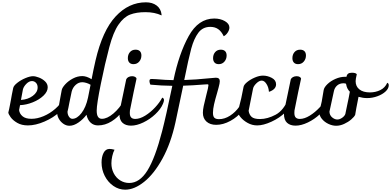

<svg xmlns="http://www.w3.org/2000/svg" viewBox="-20 -1078 3377 1658"><path d="M547 -206Q547 -161 494.5 -111.5Q442 -62 364.5 -28.5Q287 5 221 5Q167 5 129 -17Q91 -39 71.5 -66.5Q52 -94 52 -107Q59 -133 65.5 -169Q72 -205 75 -219Q78 -237 82.5 -261.5Q87 -286 94 -318Q98 -338 129 -362.5Q160 -387 199.5 -403.5Q239 -420 265 -420Q287 -420 317.5 -408Q348 -396 370 -374.5Q392 -353 392 -324Q392 -287 355.5 -252Q319 -217 263 -194.5Q207 -172 153 -170L145 -128Q148 -97 174 -74.5Q200 -52 252 -52Q302 -52 356.5 -75Q411 -98 457.5 -138.5Q504 -179 530 -229Q547 -221 547 -206ZM178 -306 161 -215Q221 -219 263 -250Q305 -281 305 -323Q305 -348 290.5 -363Q276 -378 256 -378Q231 -378 207.5 -354Q184 -330 178 -306Z M1375 -954V-945Q1316 -973 1236 -973Q1158 -973 1103.5 -952Q1049 -931 1003.5 -865.5Q958 -800 924 -671Q887 -532 851 -355Q815 -178 815 -123Q815 -86 826.5 -69Q838 -52 860 -52Q905 -52 959 -97.5Q1013 -143 1053 -214Q1066 -210 1066 -194Q1066 -161 1032.5 -113Q999 -65 943.5 -30Q888 5 826 5Q788 5 762 -19.5Q736 -44 727 -87Q698 -48 657.5 -20Q617 8 580 8Q552 8 527.5 -9Q503 -26 488.5 -51.5Q474 -77 474 -101Q481 -125 487 -156.5Q493 -188 498 -219Q501 -234 504.5 -254.5Q508 -275 513 -300Q517 -321 543.5 -350Q570 -379 609.5 -400Q649 -421 691 -421Q727 -421 771 -394Q787 -478 805 -556Q865 -814 978.5 -936Q1092 -1058 1240 -1058Q1296 -1058 1332.5 -1030.5Q1369 -1003 1375 -954ZM762 -346Q746 -356 726 -362Q706 -368 690 -368Q659 -368 633.5 -345Q608 -322 599 -287Q593 -262 579 -191Q570 -141 563 -114Q563 -89 575.5 -70.5Q588 -52 605 -52Q645 -52 683.5 -101.5Q722 -151 740 -235Z M1011 -96Q1011 -109 1012 -116L1044 -268Q1064 -370 1070 -393Q1075 -405 1089 -412.5Q1103 -420 1121 -420Q1137 -420 1147.5 -413.5Q1158 -407 1159 -399Q1138 -306 1102 -124Q1101 -116 1101 -103Q1101 -75 1113 -63Q1125 -51 1148 -51Q1188 -51 1234 -79.5Q1280 -108 1319.5 -150.5Q1359 -193 1381 -235Q1396 -229 1396 -215Q1396 -205 1392 -194.5Q1388 -184 1387 -181Q1368 -136 1321.5 -92Q1275 -48 1217.5 -20.5Q1160 7 1111 7Q1065 7 1038 -17.5Q1011 -42 1011 -96ZM1084 -576Q1084 -607 1102 -628Q1120 -649 1151 -649Q1175 -649 1188 -636Q1201 -623 1201 -599Q1201 -568 1182 -546Q1163 -524 1133 -524Q1109 -524 1096.5 -538Q1084 -552 1084 -576Z M2113 -225Q2113 -173 2072.5 -120.5Q2032 -68 1969.5 -34Q1907 0 1847 0Q1794 0 1763 -28Q1732 -56 1732 -104Q1732 -129 1739 -162.5Q1746 -196 1761 -255Q1780 -327 1780 -342Q1780 -346 1778.5 -348Q1777 -350 1771 -350L1737 -348Q1640 -340 1562 -338Q1521 -139 1495 -21Q1455 161 1382.5 292.5Q1310 424 1225 492Q1140 560 1061 560Q1006 560 959 527.5Q912 495 884.5 441Q857 387 857 325Q857 276 874.5 242Q892 208 926 208Q943 208 969 215Q957 237 949.5 270Q942 303 942 332Q942 379 962 418Q982 457 1017.5 479.5Q1053 502 1096 502Q1186 502 1253 394.5Q1320 287 1380 55Q1412 -68 1468 -337Q1373 -338 1279 -347Q1275 -354 1272.5 -364.5Q1270 -375 1271 -383Q1272 -390 1276 -393Q1280 -396 1292 -396L1332 -394Q1408 -387 1478 -386Q1525 -613 1609 -765.5Q1693 -918 1830 -918Q1883 -918 1922 -895.5Q1961 -873 1961 -840Q1961 -820 1946.5 -797.5Q1932 -775 1912 -765Q1892 -807 1864 -826.5Q1836 -846 1796 -846Q1731 -846 1693 -795.5Q1655 -745 1631.5 -658.5Q1608 -572 1571 -387Q1671 -390 1786 -402Q1833 -407 1844 -407Q1878 -407 1878 -377Q1878 -360 1867.5 -321.5Q1857 -283 1855 -276Q1838 -219 1828.5 -177Q1819 -135 1819 -104Q1819 -73 1831.5 -61Q1844 -49 1871 -49Q1920 -49 1966.5 -79Q2013 -109 2046 -156Q2079 -203 2091 -252Q2104 -252 2108.5 -246Q2113 -240 2113 -225ZM1937 -599Q1937 -568 1918 -546Q1899 -524 1869 -524Q1845 -524 1832.5 -538Q1820 -552 1820 -576Q1820 -607 1838 -628Q1856 -649 1887 -649Q1911 -649 1924 -636Q1937 -623 1937 -599Z M2034 -112Q2054 -187 2063.5 -230.5Q2073 -274 2083 -327Q2086 -346 2114 -369Q2142 -392 2180.5 -408.5Q2219 -425 2251 -425Q2290 -425 2327 -405.5Q2364 -386 2364 -350Q2364 -307 2306 -286L2302 -287Q2300 -323 2281.5 -352.5Q2263 -382 2240 -382Q2218 -382 2193.5 -358Q2169 -334 2165 -312Q2149 -226 2127 -121Q2132 -88 2152.5 -69Q2173 -50 2225 -50Q2290 -50 2360.5 -87.5Q2431 -125 2473 -232Q2493 -232 2493 -204Q2493 -156 2443.5 -107.5Q2394 -59 2324 -27Q2254 5 2201 5Q2157 5 2118.5 -16.5Q2080 -38 2057 -66.5Q2034 -95 2034 -112Z M2432 -96Q2432 -109 2433 -116L2465 -268Q2485 -370 2491 -393Q2496 -405 2510 -412.5Q2524 -420 2542 -420Q2558 -420 2568.5 -413.5Q2579 -407 2580 -399Q2559 -306 2523 -124Q2522 -116 2522 -103Q2522 -75 2534 -63Q2546 -51 2569 -51Q2609 -51 2655 -79.5Q2701 -108 2740.5 -150.5Q2780 -193 2802 -235Q2817 -229 2817 -215Q2817 -205 2813 -194.5Q2809 -184 2808 -181Q2789 -136 2742.5 -92Q2696 -48 2638.5 -20.5Q2581 7 2532 7Q2486 7 2459 -17.5Q2432 -42 2432 -96ZM2505 -576Q2505 -607 2523 -628Q2541 -649 2572 -649Q2596 -649 2609 -636Q2622 -623 2622 -599Q2622 -568 2603 -546Q2584 -524 2554 -524Q2530 -524 2517.5 -538Q2505 -552 2505 -576Z M3337 -342Q3337 -314 3310 -288.5Q3283 -263 3239.5 -247Q3196 -231 3150 -231Q3114 -231 3076 -242Q3075 -235 3073 -226.5Q3071 -218 3069 -206Q3066 -190 3057.5 -147Q3049 -104 3047 -86Q3039 -69 3013 -46.5Q2987 -24 2952 -8Q2917 8 2883 8Q2850 8 2816 -8Q2782 -24 2759.5 -51.5Q2737 -79 2737 -111Q2751 -165 2758 -200Q2765 -235 2775 -300Q2779 -324 2807.5 -351.5Q2836 -379 2877.5 -397Q2919 -415 2959 -415H2972Q2975 -433 2986 -441.5Q2997 -450 3019 -450Q3052 -450 3061 -437Q3051 -395 3051 -377Q3051 -332 3083.5 -306Q3116 -280 3174 -280Q3223 -280 3264 -300Q3305 -320 3324 -363Q3337 -358 3337 -342ZM2962 -93Q2972 -147 2981 -185Q2984 -199 2990.5 -230Q2997 -261 3001 -286Q2976 -311 2970 -346Q2970 -350 2968.5 -353Q2967 -356 2964 -357Q2958 -359 2947 -359Q2913 -359 2891 -339.5Q2869 -320 2863 -289Q2842 -191 2825 -114Q2826 -83 2848 -64.5Q2870 -46 2893 -46Q2913 -46 2934 -60.5Q2955 -75 2962 -93Z"/></svg>

Font: Charmonman
Style: Bold
Weight: 700
Designer: Ekaluck Peanpanawate
Foundry: Cadson Demak Co.,Ltd.
Version: Version 1.000; ttfautohint (v1.6)